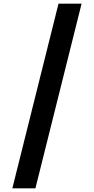

<svg xmlns="http://www.w3.org/2000/svg" viewBox="-20 -895 509 1040"><path d="M296.9 -875H421.9L171.9 125H46.9Z"/></svg>

Font: Oldtimer
Style: Regular
Weight: 400
Designer: GGBotNet
Foundry: GGBotNet
Version: 1.00